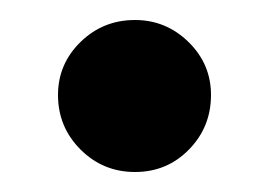

<svg xmlns="http://www.w3.org/2000/svg" viewBox="-20 -172 269 192"><path d="M38 -77Q38 -108 60.5 -130Q83 -152 115 -152Q146 -152 168.5 -130Q191 -108 191 -77Q191 -45 169 -22.5Q147 0 115 0Q83 0 60.5 -22.5Q38 -45 38 -77Z"/></svg>

Font: Lineal Medium
Style: Regular
Weight: 600
Designer: Created by Frank Adebiaye with contributions from Anton Moglia & Ariel Martín Pérez
Created by Frank ADEBIAYE with FontF
Foundry: Velvetyne Type Foundry
Version: Version 2.000